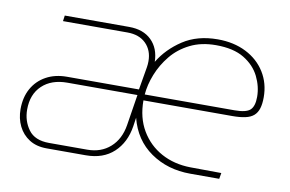

<svg xmlns="http://www.w3.org/2000/svg" viewBox="-61 -627 1105 731"><g transform="rotate(10 491.5 -261.0)"><path d="M157 0Q117 0 89.5 -17.5Q62 -35 47.5 -64.5Q33 -94 33 -130Q33 -176 52 -210Q71 -244 105.5 -263Q140 -282 186 -282H464L479 -370Q480 -376 480.5 -382Q481 -388 481 -394Q481 -436 455 -462Q429 -488 383 -488H134L137 -510H386Q441 -510 472.5 -479Q504 -448 505 -396Q537 -449 592.5 -485.5Q648 -522 727 -522Q789 -522 836.5 -498Q884 -474 910.5 -431.5Q937 -389 937 -335Q937 -309 931.5 -291.5Q926 -274 914 -263.5Q902 -253 881.5 -248.5Q861 -244 832 -244H488Q488 -177 517 -128Q546 -79 595.5 -52Q645 -25 708 -24L828 -23L824 0H712Q624 0 558.5 -45.5Q493 -91 472 -174L467 -140Q457 -76 416 -38Q375 0 308 0ZM162 -22H310Q363 -22 398.5 -53.5Q434 -85 443 -140L462 -260H191Q130 -260 94 -226Q58 -192 58 -133Q58 -89 82.5 -55.5Q107 -22 162 -22ZM489 -267H836Q881 -267 896.5 -281.5Q912 -296 912 -332Q912 -372 893 -410.5Q874 -449 833 -474Q792 -499 724 -499Q667 -499 624 -477.5Q581 -456 552.5 -421Q524 -386 508 -345.5Q492 -305 489 -267Z"/></g></svg>

Font: MuseoModerno Thin
Style: Italic
Weight: 100
Italic angle: -9°
Designer: Pablo Cosgaya, Héctor Gatti, Marcela Romero, and the Authors of The MuseoModerno Project.
Foundry: Omnibus-Type Team
Version: Version 1.003